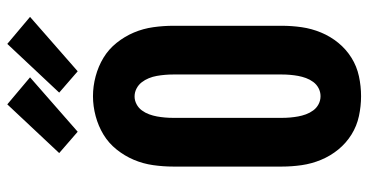

<svg xmlns="http://www.w3.org/2000/svg" viewBox="-268 -760 1035 540"><g transform="rotate(-90 250.0 -489.5)"><path d="M250 8Q222 8 194 2Q166 -4 142 -19Q118 -34 100 -56Q82 -78 71 -104.5Q60 -131 56 -159Q52 -187 52 -215V-520Q52 -548 56 -576.5Q60 -605 71 -631Q82 -657 100 -679.5Q118 -702 142 -716.5Q166 -731 194 -738.5Q222 -746 250 -746Q278 -746 306 -738.5Q334 -731 358 -716.5Q382 -702 400 -679.5Q418 -657 429 -631Q440 -605 444 -576.5Q448 -548 448 -520V-215Q448 -187 444 -159Q440 -131 429 -104.5Q418 -78 400 -56Q382 -34 358 -19Q334 -4 306 2Q278 8 250 8ZM250 -106Q262 -106 272.5 -111.5Q283 -117 290 -126.5Q297 -136 301 -147Q305 -158 307 -169Q309 -180 310 -191.5Q311 -203 311 -215V-520Q311 -532 310 -543.5Q309 -555 307 -566.5Q305 -578 300.5 -589Q296 -600 289 -609Q282 -618 271.5 -623.5Q261 -629 249 -629Q238 -629 227.5 -623.5Q217 -618 210 -608.5Q203 -599 199 -588Q195 -577 193 -566Q191 -555 190 -543.5Q189 -532 189 -520V-215Q189 -203 190 -191.5Q191 -180 193 -169Q195 -158 199 -147Q203 -136 210 -126.5Q217 -117 227.5 -111.5Q238 -106 250 -106ZM320 -789 260 -841 397 -987 473 -923ZM150 -789 90 -841 227 -987 303 -923Z"/></g></svg>

Font: Iosevka Slab Heavy
Style: Regular
Weight: 900
Monospace: yes
Designer: Belleve Invis
Foundry: Belleve Invis
Version: Version 11.1.0; ttfautohint (v1.8.3)